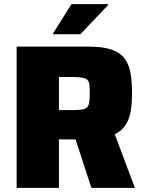

<svg xmlns="http://www.w3.org/2000/svg" viewBox="-20 -915 708 935"><path d="M61 0V-688H412Q481 -688 523 -673.5Q565 -659 586.5 -630.5Q608 -602 615.5 -559.5Q623 -517 623 -462Q623 -418 617.5 -379Q612 -340 593.5 -309.5Q575 -279 539 -261L637 0H425L336 -273L387 -245Q378 -239 368 -237.5Q358 -236 342 -236H267V0ZM267 -379H335Q363 -379 379 -381.5Q395 -384 403.5 -392Q412 -400 414.5 -416Q417 -432 417 -459Q417 -485 415.5 -501Q414 -517 406.5 -525Q399 -533 382 -536.5Q365 -540 335 -540H267ZM239 -748V-753L328 -895H506V-890L371 -748Z"/></svg>

Font: Saira Thin ExtraBold
Style: Regular
Weight: 800
Version: Version 1.101